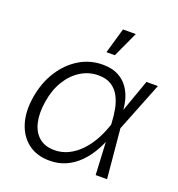

<svg xmlns="http://www.w3.org/2000/svg" viewBox="-138 -874 925 999"><g transform="rotate(20 324.5 -375.0)"><path d="M246.1 11.7Q175.3 11.7 127.7 -24.4Q80.1 -60.5 60.5 -124.5Q41 -188.5 54.7 -271Q68.8 -354.5 109.1 -417.7Q149.4 -481 208.5 -516.8Q267.6 -552.7 337.4 -552.7Q389.6 -552.7 424.6 -534.2Q459.5 -515.6 480.5 -484.6Q501.5 -453.6 510.3 -415.8Q519 -377.9 518.6 -339.4H542L536.1 -274.4L561.5 0H498.5L483.9 -283.7Q482.4 -320.3 475.6 -357.2Q468.8 -394 452.9 -424.8Q437 -455.6 408.7 -474.1Q380.4 -492.7 335.4 -492.7Q283.2 -492.7 238.5 -465.1Q193.8 -437.5 163.1 -387.5Q132.3 -337.4 121.6 -270Q110.8 -203.1 122.3 -153.3Q133.8 -103.5 166.5 -75.9Q199.2 -48.3 251 -48.3Q293 -48.3 328.9 -66.2Q364.7 -84 393.8 -114.3Q422.9 -144.5 444.3 -182.4Q465.8 -220.2 479.5 -260.3L581.1 -545.9H644.5L535.6 -271.5L520.5 -208.5H500.5Q485.4 -166 462.2 -126.5Q439 -86.9 407.5 -55.7Q376 -24.4 335.9 -6.3Q295.9 11.7 246.1 11.7ZM332.5 -620.1 373 -760.7H443.8L378.9 -620.1Z"/></g></svg>

Font: Inter Light
Style: Italic
Weight: 300
Italic angle: -9.3988°
Designer: Rasmus Andersson
Foundry: rsms
Version: Version 4.001;git-66647c0bb